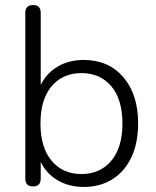

<svg xmlns="http://www.w3.org/2000/svg" viewBox="-20 -731 615 759"><path d="M311 8Q252 8 207.5 -18.5Q163 -45 141 -91V-25Q141 6 111 6Q80 6 80 -25V-680Q80 -711 111 -711Q141 -711 141 -680V-395Q163 -441 207.5 -467.5Q252 -494 311 -494Q409 -494 467.5 -426Q526 -358 526 -243Q526 -166 499.5 -109.5Q473 -53 424.5 -22.5Q376 8 311 8ZM302 -43Q376 -43 420 -95.5Q464 -148 464 -243Q464 -338 420 -390Q376 -442 302 -442Q228 -442 184 -390Q140 -338 140 -243Q140 -148 184 -95.5Q228 -43 302 -43Z"/></svg>

Font: Nunito Light
Style: Regular
Weight: 300
Designer: Vernon Adams
Foundry: Vernon Adams
Version: Version 3.601; ttfautohint (v1.8.2.53-6de2)